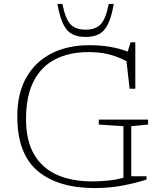

<svg xmlns="http://www.w3.org/2000/svg" viewBox="-20 -947 830 977"><path d="M648 -50H725.5V-33.5Q675 -16.5 606.2 -3.2Q537.5 10 463 10Q275 10 171.5 -77.2Q68 -164.5 68 -355Q68 -471 113.5 -551.8Q159 -632.5 241.5 -674.8Q324 -717 434.5 -717Q492 -717 541 -708.5Q590 -700 630 -684.5L644.5 -732H668.5V-495.5H639.5L623.5 -636Q573 -661.5 528.2 -671.8Q483.5 -682 430.5 -682Q334.5 -682 263 -646.2Q191.5 -610.5 152 -535.2Q112.5 -460 112.5 -340.5Q112.5 -230.5 154 -160.5Q195.5 -90.5 270.5 -57.2Q345.5 -24 446.5 -24Q486 -24 526.5 -27.8Q567 -31.5 608 -42.5V-305L482.5 -313V-338.5H733.5V-313L648 -305ZM415.5 -796Q466 -796 492 -823Q518 -850 533.5 -927H559Q547.5 -861.5 529.8 -825Q512 -788.5 484.5 -773.8Q457 -759 415.5 -759Q374 -759 346.5 -773.8Q319 -788.5 301.5 -825Q284 -861.5 272 -927H297.5Q313 -850 339 -823Q365 -796 415.5 -796Z"/></svg>

Font: Newsreader 6pt ExtraLight
Style: Regular
Weight: 275
Designer: Hugues Gentile
Foundry: Production Type
Version: Version 1.003; ttfautohint (v1.8.3)